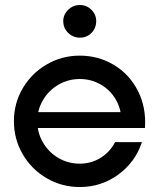

<svg xmlns="http://www.w3.org/2000/svg" viewBox="-20 -745 641 773"><path d="M36 -257Q36 -329 71.5 -389.5Q107 -450 168 -485.5Q229 -521 301 -521Q376.1 -521 438.4 -483.7Q500.8 -446.4 535 -379.6Q569.2 -312.8 563.6 -229.7H81.1V-293.5H501.3L468.5 -263.3Q467.7 -308.1 445.3 -345.8Q422.8 -383.5 384.8 -405.2Q346.7 -426.9 301 -426.9Q254.9 -426.9 215.6 -404.1Q176.2 -381.3 153.2 -342.2Q130.1 -303.1 130.1 -257Q130.1 -210.5 153.2 -171.1Q176.2 -131.7 215.3 -108.9Q254.5 -86.1 301 -86.1Q347.1 -86.1 384.8 -109.4Q422.5 -132.6 443.3 -172.7H551.4Q524.9 -92.3 456.4 -42.2Q387.9 8 301 8Q229 8 168 -27.5Q107 -63 71.5 -124Q36 -185 36 -257ZM234.7 -660.1Q234.7 -686.4 254.5 -705.6Q274.2 -724.8 301.5 -724.8Q328.8 -724.8 348 -705.6Q367.3 -686.3 367.3 -660.1Q367.3 -631.8 348.3 -612.6Q329.3 -593.3 301.5 -593.3Q274.2 -593.3 254.5 -612.6Q234.7 -631.8 234.7 -660.1Z"/></svg>

Font: Lineal Thin
Style: Regular
Weight: 200
Designer: Created by Frank Adebiaye with contributions from Anton Moglia & Ariel Martín Pérez
Created by Frank ADEBIAYE with FontF
Foundry: Velvetyne Type Foundry
Version: Version 2.000;Glyphs 3.2 (3227)